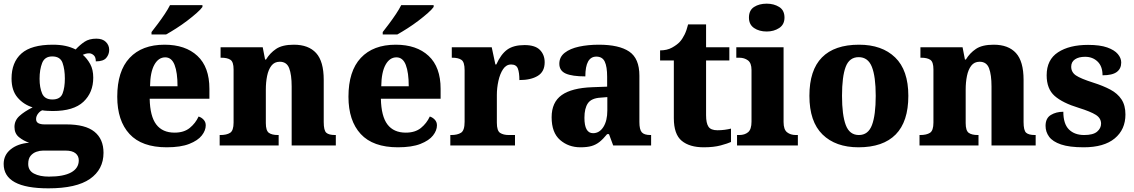

<svg xmlns="http://www.w3.org/2000/svg" viewBox="-27 -794 6190 1048"><path d="M237 234Q-7 234 -7 101Q-7 52 31.5 21Q70 -10 132 -15Q102 -25 77 -45Q52 -65 52 -101Q52 -136 78.5 -160.5Q105 -185 151 -208Q102 -223 69 -261.5Q36 -300 36 -365Q36 -454 90 -502Q144 -550 261 -550Q300 -550 330 -543.5Q360 -537 386 -524Q409 -549 434.5 -566Q460 -583 499 -583Q533 -583 551 -565Q569 -547 569 -522Q569 -497 553 -478Q537 -459 496 -459Q496 -483 484 -493Q472 -503 460 -503Q449 -503 440.5 -500.5Q432 -498 425 -495Q449 -474 465.5 -444Q482 -414 482 -370Q482 -289 428.5 -238.5Q375 -188 261 -188Q250 -188 231 -189Q212 -190 204 -192Q192 -188 181 -174Q170 -160 170 -144Q170 -128 182.5 -121.5Q195 -115 216 -115H335Q439 -115 488.5 -75Q538 -35 538 40Q538 131 464 182.5Q390 234 237 234ZM259 -251Q302 -251 314.5 -283.5Q327 -316 327 -365Q327 -415 314.5 -450.5Q302 -486 258 -486Q217 -486 203 -450Q189 -414 189 -364Q189 -316 203 -283.5Q217 -251 259 -251ZM240 170Q320 170 361.5 147Q403 124 403 81Q403 57 385 42.5Q367 28 331 28H208Q190 28 171.5 34.5Q153 41 140 56.5Q127 72 127 101Q127 137 158.5 153.5Q190 170 240 170Z M883 10Q747 10 680 -62.5Q613 -135 613 -266Q613 -406 680.5 -478Q748 -550 871 -550Q985 -550 1050.5 -489Q1116 -428 1116 -309V-255H790Q792 -159 826 -114.5Q860 -70 926 -70Q977 -70 1008.5 -95.5Q1040 -121 1057 -158Q1073 -153 1084.5 -140.5Q1096 -128 1096 -110Q1096 -82 1074.5 -54.5Q1053 -27 1006 -8.5Q959 10 883 10ZM942 -323Q942 -398 926 -439.5Q910 -481 875 -481Q838 -481 815.5 -440.5Q793 -400 792 -323ZM800 -619Q815 -638 834.5 -664Q854 -690 872 -717Q890 -744 901 -766H1078V-756Q1069 -743 1046.5 -723Q1024 -703 995 -681Q966 -659 935.5 -639.5Q905 -620 880 -606H800Z M1172 0V-57H1176Q1210 -57 1229 -69Q1248 -81 1248 -125V-415Q1248 -456 1231 -467.5Q1214 -479 1181 -479H1177V-536H1407L1420 -469H1425Q1446 -504 1480 -527Q1514 -550 1577 -550Q1657 -550 1698.5 -504.5Q1740 -459 1740 -358V-128Q1740 -82 1754 -69.5Q1768 -57 1802 -57H1806V0H1565V-322Q1565 -386 1551.5 -421.5Q1538 -457 1500 -457Q1471 -457 1454.5 -435.5Q1438 -414 1431 -379.5Q1424 -345 1424 -305V-122Q1424 -81 1440.5 -69Q1457 -57 1490 -57H1494V0Z M2145 10Q2009 10 1942 -62.5Q1875 -135 1875 -266Q1875 -406 1942.5 -478Q2010 -550 2133 -550Q2247 -550 2312.5 -489Q2378 -428 2378 -309V-255H2052Q2054 -159 2088 -114.5Q2122 -70 2188 -70Q2239 -70 2270.5 -95.5Q2302 -121 2319 -158Q2335 -153 2346.5 -140.5Q2358 -128 2358 -110Q2358 -82 2336.5 -54.5Q2315 -27 2268 -8.5Q2221 10 2145 10ZM2204 -323Q2204 -398 2188 -439.5Q2172 -481 2137 -481Q2100 -481 2077.5 -440.5Q2055 -400 2054 -323ZM2062 -619Q2077 -638 2096.5 -664Q2116 -690 2134 -717Q2152 -744 2163 -766H2340V-756Q2331 -743 2308.5 -723Q2286 -703 2257 -681Q2228 -659 2197.5 -639.5Q2167 -620 2142 -606H2062Z M2431 0V-57H2436Q2470 -57 2489.5 -69.5Q2509 -82 2509 -129V-411Q2509 -455 2492 -467Q2475 -479 2442 -479H2439V-536H2657L2677 -442H2682Q2707 -498 2741.5 -523Q2776 -548 2836 -548Q2894 -548 2920 -521.5Q2946 -495 2946 -454Q2946 -403 2908.5 -380Q2871 -357 2808 -357Q2808 -398 2799.5 -420Q2791 -442 2763 -442Q2736 -442 2719 -416.5Q2702 -391 2693.5 -352.5Q2685 -314 2685 -276V-124Q2685 -80 2703 -68.5Q2721 -57 2750 -57H2784V0Z M3141 10Q3076 10 3030 -30Q2984 -70 2984 -154Q2984 -236 3039 -275Q3094 -314 3206 -318L3287 -321V-375Q3287 -430 3274 -457.5Q3261 -485 3228 -485Q3168 -485 3168 -377Q3096 -377 3061 -392.5Q3026 -408 3026 -446Q3026 -483 3055.5 -506Q3085 -529 3134 -539.5Q3183 -550 3242 -550Q3352 -550 3407.5 -512.5Q3463 -475 3463 -381V-128Q3463 -87 3476 -72Q3489 -57 3523 -57H3527V0H3320L3297 -62H3287Q3265 -35 3245.5 -19.5Q3226 -4 3202 3Q3178 10 3141 10ZM3210 -67Q3245 -67 3266.5 -101Q3288 -135 3288 -191V-264L3251 -261Q3201 -258 3182 -230.5Q3163 -203 3163 -151Q3163 -67 3210 -67Z M3814 10Q3737 10 3694 -25.5Q3651 -61 3651 -149V-464H3576V-519Q3614 -519 3641 -534Q3668 -549 3683 -565Q3697 -580 3709 -604Q3721 -628 3729 -661H3827V-536H3954V-464H3827V-165Q3827 -122 3840 -102.5Q3853 -83 3889 -83Q3909 -83 3928 -85.5Q3947 -88 3963 -92V-19Q3946 -11 3907.5 -0.5Q3869 10 3814 10Z M4158 -622Q4117 -622 4089 -641Q4061 -660 4061 -698Q4061 -738 4089 -756Q4117 -774 4158 -774Q4197 -774 4226 -756Q4255 -738 4255 -698Q4255 -660 4226 -641Q4197 -622 4158 -622ZM3996 0V-57H4008Q4038 -57 4056.5 -72.5Q4075 -88 4075 -130V-412Q4075 -450 4055.5 -464.5Q4036 -479 4008 -479H3992V-536H4250V-128Q4250 -87 4269 -72Q4288 -57 4317 -57H4328V0Z M4659 10Q4534 10 4462.5 -60Q4391 -130 4391 -271Q4391 -411 4459.5 -480.5Q4528 -550 4662 -550Q4787 -550 4859 -480.5Q4931 -411 4931 -271Q4931 -130 4862 -60Q4793 10 4659 10ZM4661 -57Q4712 -57 4732.5 -111.5Q4753 -166 4753 -271Q4753 -376 4732 -429Q4711 -482 4660 -482Q4609 -482 4589 -429Q4569 -376 4569 -271Q4569 -166 4589.5 -111.5Q4610 -57 4661 -57Z M4992 0V-57H4996Q5030 -57 5049 -69Q5068 -81 5068 -125V-415Q5068 -456 5051 -467.5Q5034 -479 5001 -479H4997V-536H5227L5240 -469H5245Q5266 -504 5300 -527Q5334 -550 5397 -550Q5477 -550 5518.5 -504.5Q5560 -459 5560 -358V-128Q5560 -82 5574 -69.5Q5588 -57 5622 -57H5626V0H5385V-322Q5385 -386 5371.5 -421.5Q5358 -457 5320 -457Q5291 -457 5274.5 -435.5Q5258 -414 5251 -379.5Q5244 -345 5244 -305V-122Q5244 -81 5260.5 -69Q5277 -57 5310 -57H5314V0Z M5888 10Q5810 10 5764.5 -5.5Q5719 -21 5699.5 -47.5Q5680 -74 5680 -107Q5680 -149 5709 -166.5Q5738 -184 5777 -184Q5777 -118 5807.5 -87.5Q5838 -57 5891 -57Q5940 -57 5961.5 -75.5Q5983 -94 5983 -119Q5983 -149 5954.5 -167Q5926 -185 5862 -205Q5773 -232 5729.5 -270.5Q5686 -309 5686 -383Q5686 -468 5748 -508.5Q5810 -549 5912 -549Q5977 -549 6016.5 -535Q6056 -521 6074.5 -499Q6093 -477 6093 -453Q6093 -419 6068.5 -401Q6044 -383 5991 -383Q5991 -432 5964 -458Q5937 -484 5896 -484Q5861 -484 5840.5 -470Q5820 -456 5820 -430Q5820 -400 5845.5 -382.5Q5871 -365 5940 -343Q5994 -326 6033.5 -305Q6073 -284 6094.5 -251.5Q6116 -219 6116 -169Q6116 -87 6057.5 -38.5Q5999 10 5888 10Z"/></svg>

Font: Noto Serif Telugu ExtraBold
Style: Regular
Weight: 800
Designer: Jelle Bosma - Monotype Design Team
Foundry: Monotype Imaging Inc.
Version: Version 2.005; ttfautohint (v1.8.4.7-5d5b)